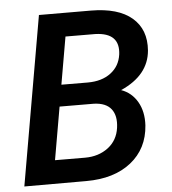

<svg xmlns="http://www.w3.org/2000/svg" viewBox="-51 -758 720 805"><g transform="rotate(-5 308.5 -355.5)"><path d="M19 0 142.6 -710.9 360.8 -710.4Q476.1 -710 533.9 -660.4Q591.8 -610.8 585 -522.9Q576.2 -419.4 458.5 -367.2Q502.4 -351.6 526.4 -310.1Q550.3 -268.6 546.9 -210.9Q540 -113.3 468.5 -56.6Q397 0 279.8 0ZM195.3 -320.8 156.7 -98.6 283.2 -98.1Q340.3 -98.1 380.4 -128.4Q420.4 -158.7 427.7 -211.4Q434.6 -261.7 412.6 -290Q390.6 -318.4 339.8 -320.3ZM210.9 -411.6 321.8 -411.1Q381.3 -411.1 418.9 -439.5Q456.5 -467.8 463.4 -516.1Q475.6 -607.4 371.1 -610.8L245.6 -611.3Z"/></g></svg>

Font: Roboto Medium
Style: Italic
Weight: 500
Italic angle: -12°
Designer: Google
Version: Version 2.134; 2016